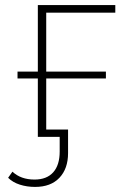

<svg xmlns="http://www.w3.org/2000/svg" viewBox="-20 -539 498 756"><path d="M162 -489V-257H397V-230H162V-29H248V64Q248 125 214 161Q180 197 118 197Q86 197 58 188Q30 179 12 161L29 137Q62 168 116 168Q164 168 189.5 139.5Q215 111 215 58V0H129V-230H49V-257H129V-519H434V-489Z"/></svg>

Font: Montserrat Alternates ExLight
Style: Regular
Weight: 275
Designer: Julieta Ulanovsky
Foundry: Julieta Ulanovsky
Version: Version 7.200